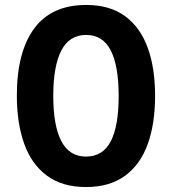

<svg xmlns="http://www.w3.org/2000/svg" viewBox="-20 -745 694 775"><path d="M606 -358Q606 -245 576 -162.5Q546 -80 484 -35Q422 10 327 10Q232 10 170 -35.5Q108 -81 78 -164Q48 -247 48 -359Q48 -535 118 -630Q188 -725 328 -725Q423 -725 484.5 -680Q546 -635 576 -553Q606 -471 606 -358ZM195 -358Q195 -238 227.5 -175.5Q260 -113 327 -113Q395 -113 427 -174.5Q459 -236 459 -358Q459 -479 427 -541.5Q395 -604 328 -604Q260 -604 227.5 -541Q195 -478 195 -358Z"/></svg>

Font: Noto Sans Thai Cond
Style: Bold
Weight: 700
Width: 3
Designer: Monotype Design Team
Foundry: Monotype Imaging Inc.
Version: Version 2.002; ttfautohint (v1.8.4.7-5d5b)